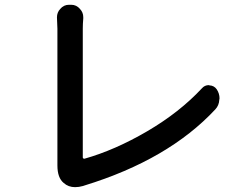

<svg xmlns="http://www.w3.org/2000/svg" viewBox="-20 -771 1040 805"><path d="M328.1 8.8Q310.5 13.7 294.9 13.7Q266.6 13.7 247.1 -3.9Q220.7 -25.4 220.7 -77.1Q220.7 -79.1 220.7 -82Q220.7 -85.9 220.7 -90.8V-650.4L218.8 -698.2Q218.8 -718.8 232.4 -733.4Q247.1 -751 269.5 -751H278.3Q300.8 -751 315.4 -733.4Q329.1 -718.8 329.1 -699.2Q329.1 -696.3 329.1 -693.4Q327.1 -670.9 327.1 -651.4V-111.3Q327.1 -108.4 329.1 -106.9Q331.1 -105.5 334 -105.5Q461.9 -141.6 597.2 -220.7Q732.4 -299.8 826.2 -400.4Q837.9 -414.1 855.5 -414.1Q856.4 -414.1 858.4 -413.1Q877.9 -412.1 888.7 -396.5Q900.4 -378.9 900.4 -358.4Q900.4 -355.5 899.4 -352.5Q898.4 -329.1 882.8 -312.5Q686.5 -101.6 334 6.8Q331.1 7.8 328.1 8.8Z"/></svg>

Font: Gen Jyuu Gothic Medium
Style: Regular
Weight: 500
Designer: [Source Han Sans]
Ryoko NISHIZUKA  (kana & ideographs); Paul D. Hunt (Latin, Greek & Cyrillic); Wenlong ZHANG  (bopomofo
Version: Version 1.002.20150607